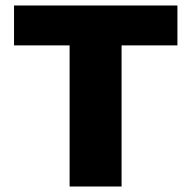

<svg xmlns="http://www.w3.org/2000/svg" viewBox="-20 -678 697 698"><path d="M233 0V-658H422V0ZM31 -513V-658H625V-513Z"/></svg>

Font: Ysabeau Infant Black
Style: Regular
Weight: 900
Designer: Christian Thalmann (Catharsis Fonts)
Version: Version 2.001;gftools[0.9.30]; featfreeze: ss01,ss02,lnum